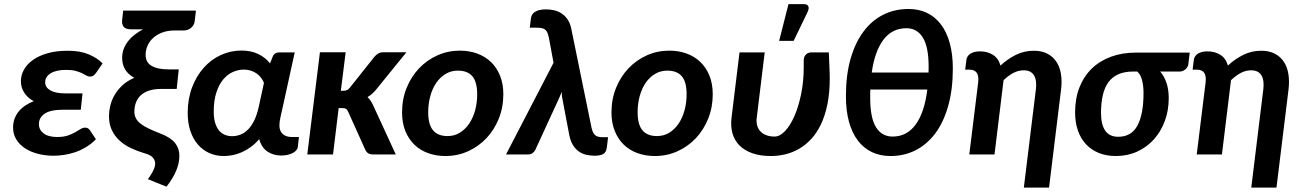

<svg xmlns="http://www.w3.org/2000/svg" viewBox="-20 -733 6160 911"><path d="M435.1 -386.2Q426.8 -375.5 420.7 -372.6Q414.6 -369.6 406.2 -369.6Q398.4 -369.6 390.1 -374.5Q381.8 -379.4 369.4 -385.5Q356.9 -391.6 339.1 -396.5Q321.3 -401.4 294.4 -401.4Q245.6 -401.4 220 -385Q194.3 -368.7 194.3 -342.3Q194.3 -318.8 218.5 -304.4Q242.7 -290 289.1 -290H371.6L363.3 -212.4H280.3Q219.7 -212.4 192.1 -193.8Q164.6 -175.3 164.6 -143.1Q164.6 -117.7 186.8 -100.3Q209 -83 251 -83Q280.8 -83 301.3 -89.8Q321.8 -96.7 336.4 -105.2Q351.1 -113.8 362.1 -120.6Q373 -127.4 384.3 -127.4Q397.9 -127.4 405.8 -116.2L435.1 -72.3Q412.6 -49.3 387 -34.2Q361.3 -19 335 -10.3Q308.6 -1.5 282.7 2.2Q256.8 5.9 234.4 5.9Q194.8 5.9 159.9 -3.2Q125 -12.2 98.9 -29.3Q72.8 -46.4 57.4 -71.3Q42 -96.2 42 -128.4Q42 -150.9 49.3 -170.2Q56.6 -189.5 69.6 -205.1Q82.5 -220.7 100.6 -232.7Q118.7 -244.6 140.1 -252.9Q123.5 -261.7 112.1 -272.7Q100.6 -283.7 93.3 -295.9Q85.9 -308.1 82.5 -321.3Q79.1 -334.5 79.1 -347.7Q79.1 -376.5 93.8 -402.6Q108.4 -428.7 136.5 -448.7Q164.6 -468.8 206.1 -480.5Q247.6 -492.2 301.8 -492.2Q360.4 -492.2 400.6 -475.3Q440.9 -458.5 466.8 -432.1Z M903.8 -632.8Q902.8 -622.6 897.9 -614.3Q893.1 -606 885.7 -600.1Q878.4 -594.2 869.4 -591.3Q860.4 -588.4 851.6 -588.4H807.6Q777.3 -588.4 752.4 -579.6Q727.5 -570.8 709.2 -555.2Q690.9 -539.6 680.9 -518.1Q670.9 -496.6 670.9 -471.7Q670.9 -437.5 699 -420.7Q727.1 -403.8 780.3 -403.8H828.1L818.4 -311H744.6Q710.9 -311 687 -303Q663.1 -294.9 647.7 -280.5Q632.3 -266.1 625 -246.3Q617.7 -226.6 617.7 -203.6Q617.7 -185.5 624.8 -171.9Q631.8 -158.2 647 -146.2Q662.1 -134.3 685.5 -123Q709 -111.8 741.7 -99.1Q790 -80.6 810.5 -54.7Q831.1 -28.8 831.1 5.4Q831.1 41 815.9 77.1Q800.8 113.3 770 152.8L681.6 117.2Q687 109.9 693.1 100.8Q699.2 91.8 704.3 82Q709.5 72.3 712.9 62.3Q716.3 52.2 716.3 43Q716.3 27.8 705.1 14.6Q693.8 1.5 664.1 -6.3Q630.9 -16.1 600.6 -30.5Q570.3 -44.9 547.4 -65.9Q524.4 -86.9 510.7 -115.5Q497.1 -144 497.1 -182.1Q497.1 -204.6 502.9 -230.2Q508.8 -255.9 522.7 -280.5Q536.6 -305.2 559.6 -327.1Q582.5 -349.1 617.2 -363.8Q559.6 -395 559.6 -458.5Q559.6 -481.9 567.4 -502Q575.2 -522 588.6 -538.8Q602.1 -555.7 620.1 -569.3Q638.2 -583 658.7 -593.8H603.5Q576.2 -593.8 566.7 -606Q557.1 -618.2 559.6 -639.2L564.5 -682.6H909.7Z M1314 4.9Q1277.3 4.9 1249.3 -13.7Q1221.2 -32.2 1210 -72.8Q1190.9 -50.8 1169.7 -35.4Q1148.4 -20 1126.7 -10.5Q1105 -1 1083.3 3.2Q1061.5 7.3 1041.5 7.3Q1003.9 7.3 972.4 -7.1Q940.9 -21.5 918.2 -48.1Q895.5 -74.7 883.1 -112.3Q870.6 -149.9 870.6 -196.8Q870.6 -263.2 891.1 -317.6Q911.6 -372.1 946.3 -411.1Q981 -450.2 1027.3 -471.7Q1073.7 -493.2 1125.5 -493.2Q1171.9 -493.2 1206.1 -476.3Q1240.2 -459.5 1261.2 -432.1L1273.4 -462.9Q1277.3 -474.1 1285.6 -479.2Q1293.9 -484.4 1305.2 -484.4H1378.4L1323.7 -234.9Q1317.4 -205.6 1311.5 -180.9Q1305.7 -156.2 1305.7 -137.7Q1305.7 -123.5 1310.3 -113Q1314.9 -102.5 1322.8 -95.9Q1330.6 -89.4 1341.1 -86.2Q1351.6 -83 1363.3 -83H1398.4L1393.1 -35.2Q1392.1 -27.8 1386.2 -20.5Q1380.4 -13.2 1370.1 -7.6Q1359.9 -2 1345.7 1.5Q1331.5 4.9 1314 4.9ZM1081.5 -86.9Q1102.1 -86.9 1121.3 -94.5Q1140.6 -102.1 1156.7 -118.4Q1172.9 -134.8 1185.8 -160.6Q1198.7 -186.5 1207 -223.1L1232.4 -339.8Q1227.5 -352.5 1218.8 -364Q1210 -375.5 1198 -384Q1186 -392.6 1170.7 -397.7Q1155.3 -402.8 1137.2 -402.8Q1110.8 -402.8 1085.2 -391.6Q1059.6 -380.4 1039.3 -356.2Q1019 -332 1006.6 -294.2Q994.1 -256.3 994.1 -203.1Q994.1 -171.4 1001 -149.4Q1007.8 -127.4 1019.5 -113.5Q1031.2 -99.6 1047.1 -93.3Q1063 -86.9 1081.5 -86.9Z M1620.1 -484.9 1597.2 -302.2H1608.9Q1619.1 -302.2 1626.2 -305.4Q1633.3 -308.6 1641.1 -318.4L1756.8 -463.9Q1765.1 -473.6 1774.7 -479.2Q1784.2 -484.9 1798.3 -484.9H1908.2L1763.2 -306.2Q1753.9 -295.4 1744.4 -287.1Q1734.9 -278.8 1723.6 -272.5Q1731.9 -265.1 1738.3 -255.4Q1744.6 -245.6 1750 -234.4L1857.9 0H1751.5Q1737.3 0 1728.5 -4.9Q1719.7 -9.8 1713.9 -21L1632.3 -202.1Q1627 -213.4 1621.3 -216.8Q1615.7 -220.2 1602.1 -220.2H1586.9L1560.1 0H1438L1498 -484.9Z M2103.5 -87.4Q2136.2 -87.4 2162.1 -103.5Q2188 -119.6 2206.3 -146.7Q2224.6 -173.8 2234.4 -209.7Q2244.1 -245.6 2244.1 -285.2Q2244.1 -344.2 2221.4 -371.1Q2198.7 -397.9 2152.3 -397.9Q2120.1 -397.9 2094 -382.1Q2067.9 -366.2 2049.6 -339.4Q2031.2 -312.5 2021.5 -276.4Q2011.7 -240.2 2011.7 -200.2Q2011.7 -142.1 2034.7 -114.7Q2057.6 -87.4 2103.5 -87.4ZM2093.8 7.3Q2049.3 7.3 2011.5 -6.3Q1973.6 -20 1946.3 -46.4Q1918.9 -72.8 1903.3 -111.3Q1887.7 -149.9 1887.7 -199.7Q1887.7 -262.7 1909.4 -316.2Q1931.2 -369.6 1968.5 -408.9Q2005.9 -448.2 2055.7 -470.5Q2105.5 -492.7 2162.1 -492.7Q2206.5 -492.7 2244.1 -479Q2281.7 -465.3 2309.3 -439Q2336.9 -412.6 2352.5 -374Q2368.2 -335.4 2368.2 -285.6Q2368.2 -223.6 2346.7 -170.2Q2325.2 -116.7 2287.8 -77.1Q2250.5 -37.6 2200.4 -15.1Q2150.4 7.3 2093.8 7.3Z M2606.4 -435.1 2584.5 -553.2Q2581.5 -567.9 2577.6 -577.1Q2573.7 -586.4 2567.4 -591.8Q2561 -597.2 2551.3 -599.4Q2541.5 -601.6 2527.8 -601.6H2493.7L2499 -645Q2500 -653.8 2504.2 -661.9Q2508.3 -669.9 2516.8 -675.8Q2525.4 -681.6 2538.6 -685.1Q2551.8 -688.5 2570.8 -688.5Q2588.9 -688.5 2607.7 -684.6Q2626.5 -680.7 2642.8 -670.4Q2659.2 -660.2 2671.9 -642.6Q2684.6 -625 2690.4 -597.7L2786.6 -127.4Q2791.5 -104 2802.5 -93Q2813.5 -82 2838.9 -82H2865.2L2859.4 -34.2Q2856.4 -9.3 2841.3 -1.7Q2826.2 5.9 2801.8 5.9Q2782.2 5.9 2762.9 1.7Q2743.7 -2.4 2727.3 -13.7Q2710.9 -24.9 2698.7 -44.4Q2686.5 -64 2680.7 -94.2L2649.9 -256.8Q2645 -278.3 2645 -296.9Q2641.1 -287.1 2637.2 -277.3Q2633.3 -267.6 2628.4 -257.8L2520 -22Q2515.6 -13.2 2506.8 -6.6Q2498 0 2483.9 0H2380.9Z M3097.2 -87.4Q3129.9 -87.4 3155.8 -103.5Q3181.6 -119.6 3200 -146.7Q3218.3 -173.8 3228 -209.7Q3237.8 -245.6 3237.8 -285.2Q3237.8 -344.2 3215.1 -371.1Q3192.4 -397.9 3146 -397.9Q3113.8 -397.9 3087.6 -382.1Q3061.5 -366.2 3043.2 -339.4Q3024.9 -312.5 3015.1 -276.4Q3005.4 -240.2 3005.4 -200.2Q3005.4 -142.1 3028.3 -114.7Q3051.3 -87.4 3097.2 -87.4ZM3087.4 7.3Q3043 7.3 3005.1 -6.3Q2967.3 -20 2939.9 -46.4Q2912.6 -72.8 2897 -111.3Q2881.3 -149.9 2881.3 -199.7Q2881.3 -262.7 2903.1 -316.2Q2924.8 -369.6 2962.2 -408.9Q2999.5 -448.2 3049.3 -470.5Q3099.1 -492.7 3155.8 -492.7Q3200.2 -492.7 3237.8 -479Q3275.4 -465.3 3303 -439Q3330.6 -412.6 3346.2 -374Q3361.8 -335.4 3361.8 -285.6Q3361.8 -223.6 3340.3 -170.2Q3318.8 -116.7 3281.5 -77.1Q3244.1 -37.6 3194.1 -15.1Q3144 7.3 3087.4 7.3Z M3608.4 -484.4 3570.8 -176.3Q3567.9 -154.8 3572.5 -137.9Q3577.1 -121.1 3588.4 -109.4Q3599.6 -97.7 3616.7 -91.3Q3633.8 -85 3655.3 -85Q3680.2 -85 3704.8 -111.1Q3729.5 -137.2 3749.3 -182.1Q3769 -227.1 3781.2 -286.9Q3793.5 -346.7 3793.5 -414.1V-445.8Q3793.5 -456.5 3796.9 -463.9Q3800.3 -471.2 3805.7 -475.8Q3811 -480.5 3817.6 -482.4Q3824.2 -484.4 3830.1 -484.4H3912.6Q3913.1 -471.2 3913.8 -454.3Q3914.6 -437.5 3915.3 -420.2Q3916 -402.8 3916.5 -387.2Q3917 -371.6 3917 -361.3Q3917 -292 3905.8 -237.5Q3894.5 -183.1 3874.8 -142.1Q3855 -101.1 3828.4 -72.8Q3801.8 -44.4 3770.8 -26.6Q3739.7 -8.8 3705.8 -0.7Q3671.9 7.3 3637.7 7.3Q3587.9 7.3 3550.5 -5.6Q3513.2 -18.6 3489.3 -42.2Q3465.3 -65.9 3455.6 -99.9Q3445.8 -133.8 3451.2 -176.3L3488.8 -484.4ZM3676.8 -539.1 3721.2 -713.4H3794.4Q3811 -713.4 3815.4 -702.9Q3819.8 -692.4 3811.5 -675.3L3745.6 -539.1Z M4290.5 -690.4Q4339.4 -690.4 4378.2 -671.9Q4417 -653.3 4444.3 -617.4Q4471.7 -581.5 4486.3 -528.8Q4501 -476.1 4501 -408.2Q4501 -308.6 4479.2 -231.2Q4457.5 -153.8 4418.2 -100.8Q4378.9 -47.9 4324.7 -20.3Q4270.5 7.3 4205.6 7.3Q4156.2 7.3 4117.2 -11.2Q4078.1 -29.8 4050.5 -65.9Q4022.9 -102.1 4008.3 -155Q3993.7 -208 3993.7 -276.9Q3993.7 -376.5 4015.6 -453.4Q4037.6 -530.3 4076.9 -583Q4116.2 -635.7 4170.7 -663.1Q4225.1 -690.4 4290.5 -690.4ZM4215.3 -85Q4283.2 -85 4325 -142.6Q4366.7 -200.2 4379.9 -308.1H4109.4Q4108.9 -298.3 4108.9 -288.6Q4108.9 -278.8 4108.9 -268.6Q4108.9 -173.8 4136.5 -129.4Q4164.1 -85 4215.3 -85ZM4280.8 -599.1Q4212.9 -599.1 4171.6 -544.4Q4130.4 -489.7 4116.2 -388.7H4385.7Q4385.7 -395.5 4386 -402.3Q4386.2 -409.2 4386.2 -416Q4386.2 -510.7 4358.6 -554.9Q4331.1 -599.1 4280.8 -599.1Z M4957.5 157.2H4837.9L4895 -308.6Q4900.4 -351.6 4886 -375.5Q4871.6 -399.4 4837.4 -399.4Q4812 -399.4 4788.3 -387Q4764.6 -374.5 4741.7 -352.5L4698.7 0H4579.1L4621.1 -340.8Q4625 -372.1 4614.7 -387.2Q4604.5 -402.3 4582 -402.3H4559.6L4565.4 -449.2Q4566.4 -457 4570.6 -464.1Q4574.7 -471.2 4582.3 -476.8Q4589.8 -482.4 4601.8 -485.8Q4613.8 -489.3 4629.9 -489.3Q4665 -489.3 4691.2 -472.9Q4717.3 -456.5 4727.1 -421.9Q4760.7 -453.1 4800 -472.7Q4839.4 -492.2 4885.7 -492.2Q4922.4 -492.2 4949 -478.5Q4975.6 -464.8 4991.9 -440.7Q5008.3 -416.5 5013.9 -382.6Q5019.5 -348.6 5014.6 -308.6Z M5484.9 -393.6Q5503.9 -371.6 5514.6 -340.1Q5525.4 -308.6 5525.4 -267.6Q5525.4 -208.5 5506.6 -158.2Q5487.8 -107.9 5454.3 -71Q5420.9 -34.2 5375 -13.4Q5329.1 7.3 5274.4 7.3Q5230 7.3 5194.1 -7.1Q5158.2 -21.5 5133.1 -48.3Q5107.9 -75.2 5094.5 -113.5Q5081.1 -151.9 5081.1 -199.2Q5081.1 -265.6 5101.8 -318.4Q5122.6 -371.1 5160.4 -407.7Q5198.2 -444.3 5251.5 -463.9Q5304.7 -483.4 5369.1 -483.4H5625L5618.2 -426.8Q5617.2 -421.4 5614 -415.5Q5610.8 -409.7 5605.5 -404.8Q5600.1 -399.9 5593 -396.7Q5585.9 -393.6 5577.1 -393.6ZM5405.8 -292Q5405.8 -308.1 5404.1 -323.7Q5402.3 -339.4 5398.7 -353Q5395 -366.7 5389.2 -377.2Q5383.3 -387.7 5375.5 -393.6H5357.4Q5315.9 -393.6 5286.9 -380.9Q5257.8 -368.2 5239.5 -343.3Q5221.2 -318.4 5212.6 -281.5Q5204.1 -244.6 5204.1 -196.8Q5204.1 -142.1 5224.1 -113Q5244.1 -84 5285.6 -84Q5348.6 -84 5377.2 -137.7Q5405.8 -191.4 5405.8 -292Z M6036.6 157.2H5917L5974.1 -308.6Q5979.5 -351.6 5965.1 -375.5Q5950.7 -399.4 5916.5 -399.4Q5891.1 -399.4 5867.4 -387Q5843.8 -374.5 5820.8 -352.5L5777.8 0H5658.2L5700.2 -340.8Q5704.1 -372.1 5693.8 -387.2Q5683.6 -402.3 5661.1 -402.3H5638.7L5644.5 -449.2Q5645.5 -457 5649.7 -464.1Q5653.8 -471.2 5661.4 -476.8Q5668.9 -482.4 5680.9 -485.8Q5692.9 -489.3 5709 -489.3Q5744.1 -489.3 5770.3 -472.9Q5796.4 -456.5 5806.2 -421.9Q5839.8 -453.1 5879.2 -472.7Q5918.5 -492.2 5964.8 -492.2Q6001.5 -492.2 6028.1 -478.5Q6054.7 -464.8 6071 -440.7Q6087.4 -416.5 6093 -382.6Q6098.6 -348.6 6093.8 -308.6Z"/></svg>

Font: Carlito
Style: Bold Italic
Weight: 700
Italic angle: -7°
Designer: Lukasz Dziedzic
Foundry: tyPoland Lukasz Dziedzic
Version: Version 1.104